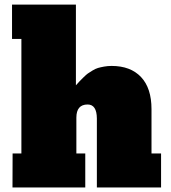

<svg xmlns="http://www.w3.org/2000/svg" viewBox="-20 -821 748 841"><path d="M35.2 -148.9H73.7V-650.4H32.7V-800.8H312.5V-447.3Q325.7 -461.9 329.3 -465.8Q333 -469.7 345.7 -482.2Q358.4 -494.6 364.7 -499Q371.1 -503.4 384.5 -511.7Q397.9 -520 408.9 -523.2Q419.9 -526.4 435.8 -529.3Q451.7 -532.2 468.8 -532.2Q551.8 -532.2 597.7 -483.6Q643.6 -435.1 643.6 -342.8V-148.9H685.5V0H404.3V-302.2Q403.8 -363.3 363.8 -363.3Q314.5 -363.3 314.5 -305.7V-148.9H353.5V0H34.7Z"/></svg>

Font: Bevan
Style: Regular
Weight: 400
Foundry: vernon adams
Version: Version 1.000